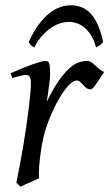

<svg xmlns="http://www.w3.org/2000/svg" viewBox="-20 -688 415 728"><path d="M375 -415Q369.1 -407.2 362.1 -396Q355 -384.8 347.9 -374.3Q340.8 -363.8 334.5 -356.4Q328.1 -349.1 323.2 -349.1Q314 -349.1 307.4 -354.5Q300.8 -359.9 295.2 -366Q289.6 -372.1 283.9 -377.4Q278.3 -382.8 271 -382.8Q258.3 -382.8 241.5 -365.5Q224.6 -348.1 207.8 -320.1Q190.9 -292 175.5 -257.1Q160.2 -222.2 149.9 -187Q144.5 -168.5 140.4 -146.2Q136.2 -124 133.1 -100.6Q129.9 -77.1 128.4 -54.4Q127 -31.7 127.9 -12.2Q121.6 -8.8 112.1 -4.6Q102.5 -0.5 92.5 3.9Q82.5 8.3 73.2 12.5Q64 16.6 58.1 20L42 4.9Q49.3 -29.8 56.2 -66.9Q63 -104 69.1 -140.9Q75.2 -177.7 80.3 -212.9Q85.4 -248 89.1 -278.3Q92.8 -308.6 95 -332.5Q97.2 -356.4 97.2 -371.1Q97.2 -382.3 95.5 -388.9Q93.8 -395.5 91.1 -398.7Q88.4 -401.9 84.7 -402.8Q81.1 -403.8 77.1 -403.8Q72.3 -403.8 64 -402.1Q55.7 -400.4 47.4 -397.9Q37.6 -395.5 26.9 -392.1L20 -410.2Q40.5 -419.4 61.3 -428Q82 -436.5 100.1 -442.9Q118.2 -449.2 131.6 -453.1Q145 -457 150.9 -457Q157.7 -457 161.6 -454.6Q165.5 -452.1 167.2 -446Q168.9 -439.9 169.4 -429Q169.9 -418 169.9 -400.9Q169.9 -395.5 168.5 -382.8Q167 -370.1 165 -355.2Q163.1 -340.3 160.9 -325.7Q158.7 -311 157.2 -301.8Q180.7 -350.1 201.7 -380.4Q222.7 -410.6 241.5 -427.7Q260.3 -444.8 277.3 -450.9Q294.4 -457 310.1 -457Q318.8 -457 325.9 -452.1Q333 -447.3 340.3 -440.4Q347.7 -433.6 356 -426.5Q364.3 -419.4 375 -415ZM88.9 -528.8Q106.9 -568.4 126.7 -595Q146.5 -621.6 167 -637.7Q187.5 -653.8 208 -660.9Q228.5 -668 248 -668Q269.5 -668 288.3 -660.9Q307.1 -653.8 322.8 -637.5Q338.4 -621.1 350.6 -594.5Q362.8 -567.9 371.1 -528.8Q364.3 -520.5 357.9 -516.1Q351.6 -511.7 344.2 -507.8Q337.4 -534.7 325.9 -553.2Q314.5 -571.8 300.5 -583.3Q286.6 -594.7 271.2 -599.9Q255.9 -605 242.2 -605Q226.6 -605 209.2 -599.9Q191.9 -594.7 174.6 -583.3Q157.2 -571.8 140.4 -553.2Q123.5 -534.7 109.9 -507.8Q103 -511.7 98.4 -515.6Q93.8 -519.5 88.9 -528.8Z"/></svg>

Font: Gentium Plus Eur
Style: Italic
Weight: 400
Italic angle: -8°
Designer: J. Victor Gaultney, Annie Olsen, Iska Routamaa, Becca Hirsbrunner
Foundry: SIL International
Version: Version 5.000